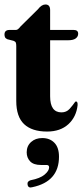

<svg xmlns="http://www.w3.org/2000/svg" viewBox="-21 -577 372 856"><path d="M39.5 -395 12 -402Q4 -405.5 1.5 -410.8Q-1 -416 -1 -423Q-1 -443.5 21.5 -443.5H49.5Q54.5 -443.5 59 -446.8Q63.5 -450 71 -459.5L148 -535.5Q164.5 -557 181.5 -557Q202.5 -557 202.5 -532V-443.5H307.5Q327.5 -443.5 327.5 -426.5Q327.5 -414 316.8 -405.8Q306 -397.5 282.5 -397.5H202.5V-147.5Q202.5 -76 253 -76Q275.5 -76 289.5 -91.8Q303.5 -107.5 314.5 -123.5Q326 -128 325 -108.5Q319.5 -56 283.8 -23.2Q248 9.5 189 9.5Q121.5 9.5 86.5 -23.5Q51.5 -56.5 51.5 -127V-371.5Q51.5 -381.5 49.5 -386.8Q47.5 -392 39.5 -395ZM161.5 158.5Q128.5 158.5 113.2 142.2Q98 126 98 102Q98 74 117.5 56.2Q137 38.5 167.5 38.5Q201 38.5 221.5 59.5Q242 80.5 242 121.5Q242 232.5 123.5 257.5Q105 263 102 246.5Q99 231.5 115.5 226.5Q157.5 218.5 177.8 201.5Q198 184.5 198 169Q198 158.5 186.5 158.5Z"/></svg>

Font: Fraunces 144pt S050
Style: Bold
Weight: 700
Version: Version 1.000; ttfautohint (v1.8.3)